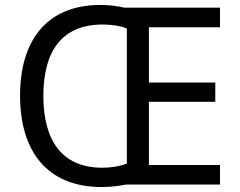

<svg xmlns="http://www.w3.org/2000/svg" viewBox="-20 -745 968 775"><path d="M386 -725C167 -725 61 -580 61 -359C61 -137 168 10 391 10C425 10 458 6 488 0H868V-79H581V-334H849V-412H581V-635H868V-714H482C453 -721 420 -725 386 -725ZM394 -646C431 -646 464 -641 492 -630V-85C465 -74 430 -68 393 -68C230 -68 155 -178 155 -358C155 -538 230 -646 394 -646Z"/></svg>

Font: Noto Sans Osage
Style: Regular
Weight: 400
Designer: Monotype Design Team
Foundry: Monotype Imaging Inc.
Version: Version 2.002